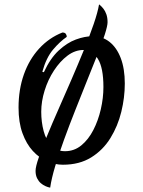

<svg xmlns="http://www.w3.org/2000/svg" viewBox="-20 -740 657 880"><path d="M268 15Q232 15 196 -0.5Q160 -16 130.5 -48Q101 -80 83 -129.5Q65 -179 65 -247Q65 -330 89.5 -399Q114 -468 159.5 -517.5Q205 -567 266 -591Q277 -591 281.5 -585Q286 -579 286 -571Q255 -550 223.5 -513Q192 -476 174 -411L181 -409Q210 -472 248.5 -508Q287 -544 328 -559Q369 -574 405 -574Q449 -574 482 -548Q515 -522 533.5 -473.5Q552 -425 552 -357Q552 -293 536 -227.5Q520 -162 486 -107Q452 -52 398 -18.5Q344 15 268 15ZM278 -47Q320 -47 352.5 -73.5Q385 -100 407.5 -143.5Q430 -187 442 -239Q454 -291 454 -341Q454 -430 428.5 -470.5Q403 -511 363 -511Q324 -511 289.5 -485Q255 -459 227.5 -417Q200 -375 184.5 -325Q169 -275 169 -228Q169 -181 180 -139.5Q191 -98 215 -72.5Q239 -47 278 -47ZM434 -720Q434 -720 440 -715Q446 -710 454 -700Q462 -690 467.5 -674.5Q473 -659 473 -638Q473 -622 460.5 -582.5Q448 -543 426 -488Q404 -433 378 -368Q352 -303 325 -235Q298 -167 274 -101Q250 -35 233 21.5Q216 78 210 120Q210 120 203.5 118.5Q197 117 187 112.5Q177 108 167 99.5Q157 91 150 77Q143 63 143 43Q143 24 157.5 -17.5Q172 -59 195.5 -116.5Q219 -174 248.5 -240.5Q278 -307 308 -376.5Q338 -446 364.5 -511Q391 -576 409.5 -630Q428 -684 434 -720Z"/></svg>

Font: Merienda
Style: Regular
Weight: 400
Designer: Eduardo Rodriguez Tunni
Foundry: Eduardo Rodriguez Tunni
Version: Version 2.001